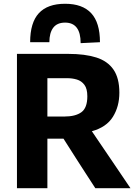

<svg xmlns="http://www.w3.org/2000/svg" viewBox="-20 -999 732 1019"><path d="M70 0V-713H343.5Q430.5 -713 490.8 -694Q551 -675 582.2 -629.8Q613.5 -584.5 613.5 -507Q613.5 -434 579.2 -379Q545 -324 467.5 -302.5L532 -207.5Q554.5 -174.5 580 -136.8Q605.5 -99 629.8 -63.2Q654 -27.5 672.5 0H486Q458.5 -42 433.8 -80.5Q409 -119 385.5 -155.5L317 -263H231.5V0ZM338.5 -584H231.5V-380.5H321Q380.5 -380.5 412 -403.5Q443.5 -426.5 443.5 -488Q443.5 -528 428 -548.8Q412.5 -569.5 388.2 -576.8Q364 -584 338.5 -584ZM408 -770Q408 -879 325.5 -879Q283 -879 262.5 -851.8Q242 -824.5 242 -775H140Q140 -879 186.2 -929Q232.5 -979 325.5 -979Q417.5 -979 464 -929Q510.5 -879 510.5 -775Z"/></svg>

Font: Commissioner
Style: Bold
Weight: 700
Designer: Kostas Bartsokas
Foundry: Kostas Bartsokas
Version: Version 1.000; ttfautohint (v1.8.3)